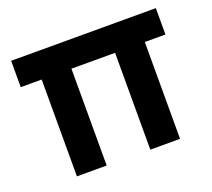

<svg xmlns="http://www.w3.org/2000/svg" viewBox="-98 -670 878 796"><g transform="rotate(-20 341.0 -272.0)"><path d="M114.2 -427.2H21.8V-543.5H660.2V-427.2H569.2V0H438V-427.2H245.5V0H114.2Z"/></g></svg>

Font: Trafiko Sans Variable
Style: Regular
Weight: 400
Designer: Gumpita Rahayu / Trafiko
Foundry: Tokotype / Trafiko
Version: Version 0.001;FEAKit 1.0